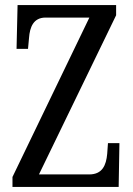

<svg xmlns="http://www.w3.org/2000/svg" viewBox="-20 -734 523 754"><path d="M29 0H446L449 -172H404L401 -130C397 -85 382 -49 330 -49H133L436 -674V-714H49L45 -542H90L94 -585C97 -627 111 -665 159 -665H331L29 -39Z"/></svg>

Font: Noto Serif Lao ExtCond
Style: Regular
Weight: 400
Width: 2
Designer: Monotype Design Team
Foundry: Monotype Imaging Inc.
Version: Version 2.004